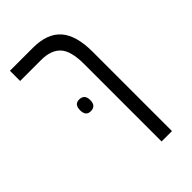

<svg xmlns="http://www.w3.org/2000/svg" viewBox="-185 -653 718 718"><g transform="rotate(-45 173.5 -294.0)"><path d="M227 0V-410Q227 -479 201.5 -506.5Q176 -534 124 -534H13V-588H135Q210 -588 246 -547Q282 -506 282 -420V0ZM94 -298Q94 -329 120 -329Q148 -329 148 -298Q148 -267 120 -267Q94 -267 94 -298Z"/></g></svg>

Font: Noto Sans Hebrew ExtraCondensed Light
Style: Regular
Weight: 300
Width: 2
Designer: Monotype Design Team
Foundry: Monotype Imaging Inc.
Version: Version 2.004; ttfautohint (v1.8.4.7-5d5b)